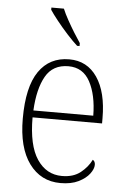

<svg xmlns="http://www.w3.org/2000/svg" viewBox="-55 -806 568 856"><g transform="rotate(5 229.5 -378.0)"><path d="M248 10Q160 10 108 -61Q56 -132 56 -262Q56 -404 104 -473.5Q152 -543 240 -543Q320 -543 365 -477Q410 -411 410 -294V-271H99Q99 -146 140.5 -84Q182 -22 252 -22Q303 -22 335 -47.5Q367 -73 383 -106Q394 -100 394 -84Q394 -66 377.5 -44Q361 -22 328.5 -6Q296 10 248 10ZM368 -302Q367 -395 335.5 -453.5Q304 -512 239 -512Q169 -512 137 -455.5Q105 -399 100 -302ZM269 -606Q249 -624 223 -652.5Q197 -681 174 -710Q151 -739 140 -756V-766H196Q205 -744 220 -717Q235 -690 251 -664Q267 -638 280 -619V-606Z"/></g></svg>

Font: Noto Serif Lao SemiCondensed ExtraLight
Style: Regular
Weight: 200
Width: 4
Designer: Monotype Design Team
Foundry: Monotype Imaging Inc.
Version: Version 2.003; ttfautohint (v1.8.4.7-5d5b)